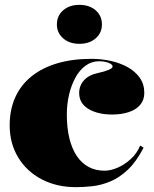

<svg xmlns="http://www.w3.org/2000/svg" viewBox="-20 -758 636 793"><path d="M294 15Q214 15 152 -17.5Q90 -50 55 -108Q20 -166 20 -240Q20 -305 43 -356Q66 -407 110 -442.5Q154 -478 216.5 -496.5Q279 -515 358 -515Q398 -515 437 -506.5Q476 -498 507.5 -480.5Q539 -463 557.5 -436.5Q576 -410 576 -374Q576 -345 559 -325Q542 -305 512 -295Q482 -285 443 -285Q384 -285 345.5 -308Q307 -331 307 -374Q307 -405 327.5 -427Q348 -449 383 -456Q445 -470 445 -483Q445 -489 437.5 -494Q430 -499 417.5 -502Q405 -505 389 -505Q358 -505 333 -486.5Q308 -468 291 -436.5Q274 -405 265 -366Q256 -327 256 -285Q256 -230 266.5 -187Q277 -144 297 -114Q317 -84 346 -68.5Q375 -53 412 -53Q437 -53 466 -65.5Q495 -78 520.5 -101.5Q546 -125 559 -157L573 -148Q543 -90 508 -57Q473 -24 435.5 -8.5Q398 7 362 11Q326 15 294 15ZM308 -738Q349 -738 375 -715.5Q401 -693 401 -657Q401 -622 375 -599.5Q349 -577 308 -577Q267 -577 241 -599.5Q215 -622 215 -657Q215 -693 241 -715.5Q267 -738 308 -738Z"/></svg>

Font: Kalnia
Style: Bold
Weight: 700
Designer: Frida Medrano
Foundry: Frida Medrano
Version: Version 1.105